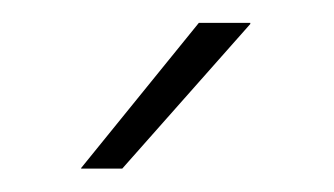

<svg xmlns="http://www.w3.org/2000/svg" viewBox="-20 -701 292 168"><path d="M154 -681H199V-680L87 -553.5H51V-554Z"/></svg>

Font: Anek Bangla
Style: Extra-light
Weight: 200
Designer: Sulekha Rajkumar (Bangla), Yesha Goshar (Latin)
Foundry: Ek Type
Version: Version 1.002;March 21, 2022;FontCreator 13.0.0.2683 64-bit